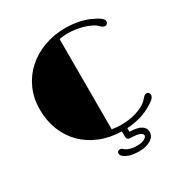

<svg xmlns="http://www.w3.org/2000/svg" viewBox="-197 -845 1094 1154"><g transform="rotate(-30 350.5 -267.5)"><path d="M320.3 113.8Q320.3 106.9 325.2 101.6Q330.1 96.2 339.8 96.2Q348.1 96.2 353.3 99.9Q358.4 103.5 365.2 109.4Q371.1 114.3 379.4 117.9Q387.7 121.6 397.7 124.3Q407.7 127 418.5 128.2Q429.2 129.4 439.9 129.4Q476.1 129.4 493.7 118.9Q511.2 108.4 511.2 97.2Q511.2 86.4 492.9 78.1Q474.6 69.8 435.5 69.3Q418.5 68.8 411.6 63.5Q404.8 58.1 404.8 42.5V8.8Q322.3 6.8 255.4 -20.8Q188.5 -48.3 141.4 -95.9Q94.2 -143.6 68.6 -208.7Q43 -273.9 43 -351.6Q43 -428.2 71.8 -492.4Q100.6 -556.6 151.4 -602.5Q202.1 -648.4 271.2 -674.1Q340.3 -699.7 421.4 -699.7Q442.4 -699.7 464.4 -697.5Q486.3 -695.3 507.6 -691.2Q528.8 -687 547.9 -681.2Q566.9 -675.3 582 -668.5Q624 -649.9 639.9 -636.2Q655.8 -622.6 655.8 -612.8Q655.8 -603.5 649.7 -596.7Q643.6 -589.8 633.8 -589.8Q628.4 -589.8 621.3 -593Q614.3 -596.2 607.4 -603.5Q594.7 -617.7 573 -628.9Q551.3 -640.1 525.4 -648.2Q499.5 -656.2 471.4 -660.4Q443.4 -664.6 418 -664.6Q400.9 -664.6 386.5 -663.1Q372.1 -661.6 357.9 -658.7V-32.7Q375 -29.8 391.6 -28.3Q408.2 -26.9 419.9 -26.9Q444.8 -26.9 472.2 -30.3Q499.5 -33.7 525.9 -41.5Q552.2 -49.3 575.4 -62Q598.6 -74.7 614.7 -93.3Q625.5 -106 631.8 -110.8Q638.2 -115.7 646.5 -115.7Q656.7 -115.7 661.6 -108.9Q666.5 -102.1 666.5 -93.3Q666.5 -85 659.9 -75.4Q653.3 -65.9 634.3 -53.2Q609.9 -37.6 587.4 -26.6Q564.9 -15.6 541.5 -8.8Q518.6 -2 493.4 2.4Q468.3 6.8 442.9 8.3V33.7Q471.2 34.2 491.5 38.8Q511.7 43.5 524.2 51.5Q536.6 59.6 542.5 70.6Q548.3 81.5 548.3 94.7Q548.3 108.9 541 121.6Q533.7 134.3 519.5 143.8Q505.4 153.3 484.6 159.2Q463.9 165 437 165Q419.9 165 401.1 162.8Q382.3 160.6 370.6 156.7Q348.6 149.4 334.5 138.2Q320.3 127 320.3 113.8Z"/></g></svg>

Font: Limelight
Style: Regular
Weight: 400
Designer: Nicole Fally with help from Eben Sorkin
Foundry: Nicole Fally with help from Eben Sorkin
Version: Version 1.002